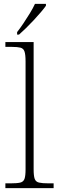

<svg xmlns="http://www.w3.org/2000/svg" viewBox="-20 -979 307 999"><path d="M8 0V-25H35Q69 -25 85.5 -29Q102 -33 107.5 -48.5Q113 -64 113 -98V-659Q113 -695 107.5 -711Q102 -727 86.5 -731Q71 -735 43 -735H8V-760H155V-98Q155 -64 160.5 -48.5Q166 -33 183 -29Q200 -25 233 -25H259V0ZM69 -812Q84 -831 101.5 -857Q119 -883 135.5 -910Q152 -937 162 -959H219V-949Q210 -936 193 -916Q176 -896 155.5 -874Q135 -852 115 -832.5Q95 -813 79 -799H69Z"/></svg>

Font: Noto Serif Gujarati ExtraLight
Style: Regular
Weight: 250
Version: Version 2.102